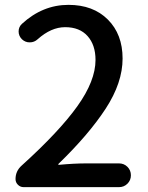

<svg xmlns="http://www.w3.org/2000/svg" viewBox="-20 -770 609 790"><path d="M77.1 0Q63.5 0 53.7 -9.8Q43.9 -19.5 43.9 -33.2Q43.9 -66.4 69.3 -88.9Q223.6 -228.5 298.3 -333Q373 -437.5 373 -523.4Q373 -585 340.3 -621.6Q307.6 -658.2 248 -658.2Q190.4 -658.2 134.8 -608.4Q121.1 -595.7 102.5 -595.7Q101.6 -595.7 101.6 -595.7Q84 -595.7 70.3 -608.4Q56.6 -622.1 56.6 -640.6Q56.6 -659.2 70.3 -671.9Q155.3 -750 261.7 -750Q363.3 -750 423.8 -689.5Q484.4 -628.9 484.4 -529.3Q484.4 -429.7 415 -323.2Q345.7 -216.8 220.7 -95.7Q218.8 -94.7 219.7 -93.3Q220.7 -91.8 222.7 -91.8Q285.2 -97.7 335 -97.7H469.7Q490.2 -97.7 504.4 -83.5Q518.6 -69.3 518.6 -48.8Q518.6 -28.3 504.4 -14.2Q490.2 0 469.7 0Z"/></svg>

Font: Gen Jyuu Gothic P Medium
Style: Regular
Weight: 500
Designer: [Source Han Sans]
Ryoko NISHIZUKA  (kana & ideographs); Paul D. Hunt (Latin, Greek & Cyrillic); Wenlong ZHANG  (bopomofo
Version: Version 1.002.20150607